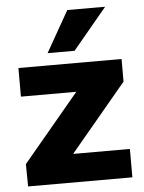

<svg xmlns="http://www.w3.org/2000/svg" viewBox="-53 -787 622 829"><g transform="rotate(-5 258.0 -372.0)"><path d="M35 0 34 -97 278 -389H38V-513H485V-415L241 -123H487V0ZM169 -566 270 -744H434L286 -566Z"/></g></svg>

Font: REM SemiBold
Style: Regular
Weight: 600
Designer: Octavio Pardo
Foundry: Ashler Design
Version: Version 1.005;gftools[0.9.28]